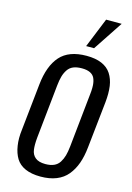

<svg xmlns="http://www.w3.org/2000/svg" viewBox="-155 -1151 849 1234"><g transform="rotate(15 269.0 -533.5)"><path d="M311 -877.4 391.1 -1074.7H494.6L363.8 -877.4ZM253.4 -77.1Q287.1 -77.1 310.3 -87.4Q333.5 -97.7 347.2 -119.1Q360.8 -140.6 367.9 -166Q375 -191.4 378.9 -228.5L416 -584.5Q418.9 -607.9 418.9 -628.4Q418.9 -637.7 418.5 -646Q416.5 -673.3 407.5 -692.6Q398.4 -711.9 377.2 -722.2Q356 -732.4 322.3 -732.4Q288.6 -732.4 265.4 -722.7Q242.2 -712.9 228.5 -692.1Q214.8 -671.4 207.8 -646.5Q200.7 -621.6 196.8 -584.5L159.7 -228.5Q157.2 -203.1 157.2 -181.6Q157.2 -163.1 159.2 -148.4Q163.1 -115.2 186 -96.2Q209 -77.1 253.4 -77.1ZM244.1 8.8Q183.6 8.8 142.3 -9.5Q101.1 -27.8 80.1 -62Q59.1 -96.7 51.8 -144.5Q47.9 -168.5 47.9 -195.6Q47.9 -222.7 51.8 -252.4L84.5 -562Q97.7 -687.5 155.5 -752.7Q213.4 -817.9 331.1 -817.9Q391.1 -817.9 432.1 -800.3Q473.1 -782.7 495.1 -748.8Q517.1 -714.8 523.9 -668.9Q527.3 -645 527.3 -617.2Q527.3 -591.3 524.4 -562L491.2 -252Q484.9 -190.9 468.3 -144.3Q451.7 -97.7 422.9 -62.5Q394 -27.3 349.1 -9.3Q304.2 8.8 244.1 8.8Z"/></g></svg>

Font: Oswald
Style: Regular
Weight: 400
Designer: Vernon Adams
Foundry: Vernon Adams
Version: 3.0; ttfautohint (v0.94.23-7a4d-dirty) -l 8 -r 50 -G 200 -x 